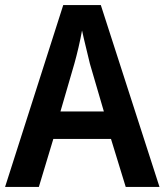

<svg xmlns="http://www.w3.org/2000/svg" viewBox="-20 -736 648 756"><path d="M475 0H608L377 -716H229L0 0H133L190 -189H417ZM334 -485 389 -297H218L273 -486C283 -521 296 -576 303 -616C310 -582 327 -516 334 -485Z"/></svg>

Font: Noto Sans Myanmar UI SemiCondensed SemiBold
Style: Regular
Weight: 600
Width: 4
Designer: Monotype Design Team
Foundry: Monotype Imaging Inc.
Version: Version 2.103